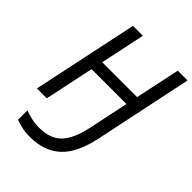

<svg xmlns="http://www.w3.org/2000/svg" viewBox="-269 -843 1222 1222"><g transform="rotate(45 342.0 -232.0)"><path d="M229 250Q189 250 156.5 243Q124 236 98 226V141Q124 151 157 159Q190 167 226 167Q330 167 382 111Q434 55 459 -66L515 -333H201L131 0H42L193 -714H282L218 -412H532L596 -714H684L545 -51Q511 109 433 179.5Q355 250 229 250Z"/></g></svg>

Font: Noto Sans
Style: Italic
Weight: 400
Italic angle: -12°
Designer: Monotype Design Team
Foundry: Monotype Imaging Inc.
Version: Version 2.013; ttfautohint (v1.8.4.7-5d5b)